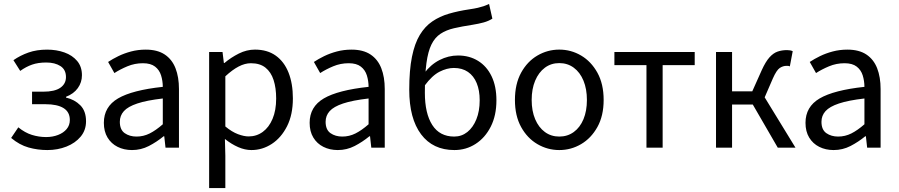

<svg xmlns="http://www.w3.org/2000/svg" viewBox="-20 -750 4563 975"><path d="M220.4 12Q171 12 125 -1Q78.9 -13.9 36.6 -49.5L73 -103.4Q106.6 -76 142 -65Q177.5 -54 213.9 -54Q247.3 -54 274.8 -64.7Q302.3 -75.3 318.4 -94.6Q334.6 -114 334.6 -140.7Q334.6 -181.2 302.8 -201Q271 -220.8 210.6 -220.8H142.8V-284.4H199Q257.6 -284.4 286.3 -304.3Q315 -324.3 315 -358.6Q315 -396.4 286.9 -414.5Q258.7 -432.6 215.1 -432.6Q173.5 -432.6 142.8 -421.8Q112.1 -411.1 82.7 -389.9L48.2 -444.4Q83.1 -468.7 124.7 -483.3Q166.2 -498 219.4 -498Q266.9 -498 307.1 -483.7Q347.3 -469.4 371.7 -440.5Q396.1 -411.7 396.1 -368Q396.1 -331.7 375.2 -302.6Q354.4 -273.6 315.3 -258.5V-254.5Q358.8 -244.5 387.8 -215.4Q416.9 -186.3 416.9 -134.1Q416.9 -88.8 389.6 -56.1Q362.3 -23.4 317.6 -5.7Q272.8 12 220.4 12Z M650.3 12Q609.6 12 577.2 -4.3Q544.8 -20.5 526.1 -51.5Q507.4 -82.4 507.4 -126.2Q507.4 -208 579.4 -250.2Q651.4 -292.3 806.7 -309Q806.5 -339.5 798 -367Q789.5 -394.6 767.5 -411.7Q745.4 -428.9 705.9 -428.9Q664.1 -428.9 627.1 -413.4Q590 -397.9 560.9 -379L529 -435.4Q551.3 -450.4 581 -464.9Q610.7 -479.4 645.9 -488.7Q681.1 -498 720.1 -498Q779.2 -498 816.4 -473.3Q853.6 -448.6 871.2 -403.6Q888.8 -358.6 888.8 -297.7V0H820.5L814.1 -57.9H810.8Q775.7 -29.1 735.8 -8.5Q695.9 12 650.3 12ZM673.2 -56.5Q708.6 -56.5 740.1 -72.3Q771.6 -88.1 806.7 -118.9V-249.9Q725 -240.4 677.3 -224.5Q629.6 -208.6 609 -185.6Q588.5 -162.7 588.5 -131.5Q588.5 -91.2 613.3 -73.8Q638.1 -56.5 673.2 -56.5Z M1042 205.1V-486.1H1110L1116.9 -430H1119.6Q1152.7 -457.9 1192.6 -478Q1232.6 -498.1 1274.6 -498.1Q1337.4 -498.1 1380.3 -467.5Q1423.1 -437 1445.2 -381.3Q1467.3 -325.5 1467.3 -250.4Q1467.3 -167.6 1437.7 -109Q1408 -50.4 1360.2 -19.2Q1312.3 12 1256.8 12Q1223.9 12 1189.7 -2.9Q1155.5 -17.8 1122.1 -44.3L1124.3 40.5V205.1ZM1242.6 -57.2Q1282.8 -57.2 1314.4 -80.3Q1345.9 -103.3 1364.1 -146.5Q1382.4 -189.7 1382.4 -249.7Q1382.4 -303.3 1369.3 -343.7Q1356.2 -384 1328.1 -406.5Q1300 -428.9 1254.2 -428.9Q1223.8 -428.9 1192 -412.3Q1160.2 -395.8 1124.3 -362.5V-107.8Q1157.6 -80.2 1188.3 -68.7Q1219 -57.2 1242.6 -57.2Z M1695.3 12Q1654.6 12 1622.2 -4.3Q1589.8 -20.5 1571.1 -51.5Q1552.4 -82.4 1552.4 -126.2Q1552.4 -208 1624.4 -250.2Q1696.4 -292.3 1851.7 -309Q1851.5 -339.5 1843 -367Q1834.5 -394.6 1812.5 -411.7Q1790.4 -428.9 1750.9 -428.9Q1709.1 -428.9 1672.1 -413.4Q1635 -397.9 1605.9 -379L1574 -435.4Q1596.3 -450.4 1626 -464.9Q1655.7 -479.4 1690.9 -488.7Q1726.1 -498 1765.1 -498Q1824.2 -498 1861.4 -473.3Q1898.6 -448.6 1916.2 -403.6Q1933.8 -358.6 1933.8 -297.7V0H1865.5L1859.1 -57.9H1855.8Q1820.7 -29.1 1780.8 -8.5Q1740.9 12 1695.3 12ZM1718.2 -56.5Q1753.6 -56.5 1785.1 -72.3Q1816.6 -88.1 1851.7 -118.9V-249.9Q1770 -240.4 1722.3 -224.5Q1674.6 -208.6 1654 -185.6Q1633.5 -162.7 1633.5 -131.5Q1633.5 -91.2 1658.3 -73.8Q1683.1 -56.5 1718.2 -56.5Z M2287.4 12Q2178.4 12 2118.3 -68Q2058.2 -148.1 2058.2 -294.5Q2058.2 -393.2 2071.9 -461.2Q2085.6 -529.2 2111.7 -572.4Q2137.8 -615.7 2175.3 -641.2Q2212.7 -666.8 2259.9 -680.5Q2307.2 -694.3 2362.8 -702.5Q2390 -706.5 2406.6 -710.4Q2423.3 -714.3 2436 -718.6Q2448.8 -723 2463.5 -730L2480.3 -655.3Q2461.3 -643.1 2436.2 -636.1Q2411 -629.2 2379.8 -624.2Q2325.6 -615.9 2285.4 -606.6Q2245.2 -597.2 2216.8 -578.3Q2188.4 -559.5 2171 -524.2Q2153.6 -489 2145.5 -429.6Q2137.5 -370.1 2137.5 -279.1Q2137.5 -173.9 2175.2 -115.2Q2212.9 -56.5 2286.7 -56.5Q2324.2 -56.5 2353.3 -79.6Q2382.3 -102.8 2399.1 -144.3Q2415.9 -185.8 2415.9 -240.7Q2415.9 -291 2400.7 -327.9Q2385.6 -364.8 2356.4 -384.8Q2327.2 -404.9 2284.7 -404.9Q2249.8 -404.9 2212.1 -385.8Q2174.4 -366.7 2136.2 -315L2133.3 -376.7Q2166.4 -421.8 2211.7 -445Q2257 -468.2 2305.8 -468.2Q2363.4 -468.2 2407.5 -441Q2451.7 -413.8 2476.3 -362.8Q2500.9 -311.8 2500.9 -240.7Q2500.9 -163.5 2472.1 -106.8Q2443.3 -50.1 2395 -19.1Q2346.7 12 2287.4 12Z M2820.2 12Q2760.6 12 2709.1 -18.1Q2657.7 -48.1 2626.3 -105Q2594.9 -161.9 2594.9 -242.4Q2594.9 -323.5 2626.3 -380.8Q2657.7 -438 2709.1 -468Q2760.6 -498.1 2820.2 -498.1Q2879.7 -498.1 2930.9 -468Q2982 -438 3013.7 -380.8Q3045.4 -323.5 3045.4 -242.4Q3045.4 -161.9 3013.7 -105Q2982 -48.1 2930.9 -18.1Q2879.7 12 2820.2 12ZM2820.2 -56.5Q2862 -56.5 2893.8 -79.7Q2925.6 -102.9 2943 -144.8Q2960.4 -186.7 2960.4 -242.4Q2960.4 -298.1 2943 -340.3Q2925.6 -382.6 2893.8 -406.1Q2862 -429.6 2820.2 -429.6Q2778.4 -429.6 2746.9 -406.1Q2715.4 -382.6 2697.6 -340.3Q2679.9 -298.1 2679.9 -242.4Q2679.9 -186.7 2697.6 -144.8Q2715.4 -102.9 2746.9 -79.7Q2778.4 -56.5 2820.2 -56.5Z M3262.8 0V-419.1H3100V-486.1H3507.8V-419.1H3345V0Z M3616 0V-486.1H3697.5V-286.1H3800.1L3848.4 -394.1Q3868.2 -437.4 3887.6 -458.9Q3907 -480.5 3928.7 -488Q3950.3 -495.6 3976.7 -495.6Q3993.5 -495.6 4005.5 -490.1L3990.9 -413Q3986.9 -415 3983.3 -415.4Q3979.7 -415.7 3974.7 -415.7Q3956.1 -415.7 3939.7 -404.8Q3923.3 -393.8 3904.6 -351.5L3863.1 -255.7L4019.6 0H3929.7L3802.8 -219.1H3697.5V0Z M4213.3 12Q4172.6 12 4140.2 -4.3Q4107.8 -20.5 4089.1 -51.5Q4070.4 -82.4 4070.4 -126.2Q4070.4 -208 4142.4 -250.2Q4214.4 -292.3 4369.7 -309Q4369.5 -339.5 4361 -367Q4352.5 -394.6 4330.5 -411.7Q4308.4 -428.9 4268.9 -428.9Q4227.1 -428.9 4190.1 -413.4Q4153 -397.9 4123.9 -379L4092 -435.4Q4114.3 -450.4 4144 -464.9Q4173.7 -479.4 4208.9 -488.7Q4244.1 -498 4283.1 -498Q4342.2 -498 4379.4 -473.3Q4416.6 -448.6 4434.2 -403.6Q4451.8 -358.6 4451.8 -297.7V0H4383.5L4377.1 -57.9H4373.8Q4338.7 -29.1 4298.8 -8.5Q4258.9 12 4213.3 12ZM4236.2 -56.5Q4271.6 -56.5 4303.1 -72.3Q4334.6 -88.1 4369.7 -118.9V-249.9Q4288 -240.4 4240.3 -224.5Q4192.6 -208.6 4172 -185.6Q4151.5 -162.7 4151.5 -131.5Q4151.5 -91.2 4176.3 -73.8Q4201.1 -56.5 4236.2 -56.5Z"/></svg>

Font: Source Sans 3 VF
Style: Regular
Weight: 200
Designer: Paul D. Hunt
Foundry: Adobe
Version: Version 3.046;hotconv 1.0.118;makeotfexe 2.5.65603